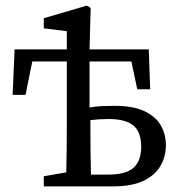

<svg xmlns="http://www.w3.org/2000/svg" viewBox="-20 -664 645 684"><path d="M136 0V-36L216 -50Q217 -87 217.5 -131.5Q218 -176 218 -210V-445H95L71 -326H25L32 -488H218V-553L136 -563V-599L289 -644L303 -636L299 -488H510L515 -346H469L448 -445H299V-281Q322 -285 343.5 -286Q365 -287 388 -287Q454 -287 494.5 -268Q535 -249 553 -217Q571 -185 571 -146Q571 -108 552.5 -74.5Q534 -41 492.5 -20.5Q451 0 382 0ZM302 -210Q302 -174 302.5 -127Q303 -80 304 -42H365Q429 -42 456 -66.5Q483 -91 483 -141Q483 -194 455 -217Q427 -240 366 -240Q350 -240 334 -239Q318 -238 302 -236Z"/></svg>

Font: Source Serif 4
Style: Regular
Weight: 400
Designer: Frank Grießhammer
Foundry: Adobe
Version: Version 4.005;hotconv 1.1.0;makeotfexe 2.6.0